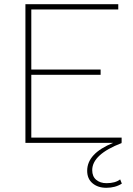

<svg xmlns="http://www.w3.org/2000/svg" viewBox="-20 -680 633 914"><path d="M552 174 560 194Q529 214 486 214Q446 214 420.5 192.5Q395 171 395 133Q395 50 519 0H101V-660H543V-635H129V-349H459V-324H129V-25H559V0H556L559 1Q419 55 419 130Q419 160 438 176Q457 192 487 192Q529 192 552 174Z"/></svg>

Font: Elaine Sans ExtraLight
Style: Regular
Weight: 275
Designer: Wei Huang
Foundry: Wei Huang
Version: Version 2.001;December 24, 2019;FontCreator 12.0.0.2547 64-b